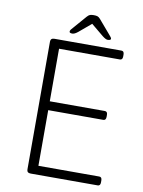

<svg xmlns="http://www.w3.org/2000/svg" viewBox="-93 -918 732 982"><g transform="rotate(10 273.0 -427.0)"><path d="M136 0Q116 0 116 -18V-682Q116 -700 136 -700H484Q498 -700 498 -682V-672Q498 -654 484 -654H168V-381H454Q468 -381 468 -363V-353Q468 -335 454 -335H168V-46H484Q498 -46 498 -28V-18Q498 0 484 0ZM221 -742Q206 -742 206 -750Q206 -755 210 -760.5Q214 -766 220 -772L279 -840Q287 -849 294 -851.5Q301 -854 313 -854Q326 -854 333 -851.5Q340 -849 347 -841L406 -772Q411 -766 416 -760Q421 -754 421 -750Q421 -742 404 -742Q395 -742 377 -756L313 -809L250 -756Q233 -742 221 -742Z"/></g></svg>

Font: Asap ExtraLight
Style: Regular
Weight: 200
Designer: Pablo Cosgaya
Foundry: Omnibus-Type
Version: Version 3.001; ttfautohint (v1.8.4.7-5d5b)